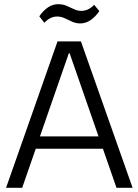

<svg xmlns="http://www.w3.org/2000/svg" viewBox="-20 -898 662 918"><path d="M255 -700H367L614 0H537L472 -187H151L86 0H9ZM451 -246 313 -643H309L171 -246ZM168 -820Q188 -849 210.5 -863.5Q233 -878 258 -878Q281 -878 299 -870Q317 -862 334 -854Q351 -846 369 -846Q385 -846 400.5 -853Q416 -860 430 -875L455 -845Q435 -816 412 -801Q389 -786 364 -786Q343 -786 324.5 -794.5Q306 -803 289 -811Q272 -819 253 -819Q237 -819 222 -812Q207 -805 192 -789Z"/></svg>

Font: Pathway Extreme 8pt Thin 12pt Light
Style: Regular
Weight: 300
Version: Version 1.001;gftools[0.9.26]